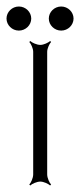

<svg xmlns="http://www.w3.org/2000/svg" viewBox="-53 -558 246 590"><path d="M97 -501C97 -481 114 -464 135 -464C156 -464 173 -481 173 -501C173 -521 156 -538 135 -538C114 -538 97 -521 97 -501ZM37 9 40 12C45 7 60 0 71 0C81 0 96 7 101 12L104 9C99 4 92 -11 92 -22V-399C92 -409 99 -424 104 -429L101 -432C96 -427 81 -420 71 -420C60 -420 45 -427 40 -432L37 -429C42 -424 49 -409 49 -399V-22C49 -11 42 4 37 9ZM-33 -501C-33 -481 -16 -464 5 -464C26 -464 43 -481 43 -501C43 -521 26 -538 5 -538C-16 -538 -33 -521 -33 -501Z"/></svg>

Font: Armata Saber
Style: Rg
Weight: 400
Designer: Jasper
Foundry: Cannot Into Space Fonts
Version: Version 0.970